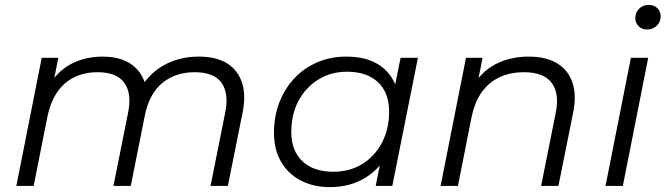

<svg xmlns="http://www.w3.org/2000/svg" viewBox="-20 -762 2728 787"><path d="M795 -530Q866 -530 910.5 -502.5Q955 -475 972 -423Q989 -371 974 -299L914 0H843L903 -300Q919 -378 888.5 -422Q858 -466 778 -466Q699 -466 645.5 -422Q592 -378 574 -290L516 0H445L505 -300Q521 -378 490 -422Q459 -466 380 -466Q299 -466 246 -420Q193 -374 174 -282L118 0H47L151 -525H219L189 -374L174 -400Q212 -468 270 -499Q328 -530 401 -530Q456 -530 495.5 -511.5Q535 -493 557.5 -457.5Q580 -422 582 -373L545 -381Q584 -456 648.5 -493Q713 -530 795 -530Z M1332 5Q1265 5 1213 -22Q1161 -49 1132 -99Q1103 -149 1103 -218Q1103 -285 1125 -342Q1147 -399 1187 -441.5Q1227 -484 1281.5 -507Q1336 -530 1400 -530Q1469 -530 1517 -505.5Q1565 -481 1591 -434.5Q1617 -388 1617 -322Q1617 -227 1582 -153Q1547 -79 1483 -37Q1419 5 1332 5ZM1347 -58Q1413 -58 1464.5 -89.5Q1516 -121 1545.5 -177Q1575 -233 1575 -304Q1575 -382 1529.5 -425Q1484 -468 1402 -468Q1337 -468 1285 -436Q1233 -404 1203.5 -348.5Q1174 -293 1174 -221Q1174 -144 1219.5 -101Q1265 -58 1347 -58ZM1520 0 1550 -151 1580 -257 1590 -367 1622 -525H1693L1588 0Z M2147 -530Q2218 -530 2263.5 -502.5Q2309 -475 2326.5 -423Q2344 -371 2329 -299L2269 0H2198L2258 -300Q2274 -378 2241.5 -422Q2209 -466 2127 -466Q2043 -466 1987.5 -420Q1932 -374 1913 -282L1857 0H1786L1890 -525H1958L1928 -374L1913 -400Q1951 -468 2011.5 -499Q2072 -530 2147 -530Z M2462 0 2566 -525H2637L2533 0ZM2632 -641Q2611 -641 2597.5 -655Q2584 -669 2584 -688Q2584 -710 2599.5 -726Q2615 -742 2639 -742Q2660 -742 2674 -729Q2688 -716 2688 -696Q2688 -672 2672 -656.5Q2656 -641 2632 -641Z"/></svg>

Font: MOST Montserrat
Style: Italic
Weight: 400
Italic angle: -11.3°
Designer: Julieta Ulanovsky
Foundry: Julieta Ulanovsky
Version: Version 8.000;March 11, 2024;FontCreator 15.0.0.2926 64-bit